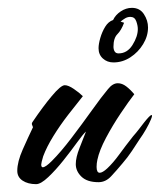

<svg xmlns="http://www.w3.org/2000/svg" viewBox="-20 -466 407 489"><path d="M72 3Q51 3 37.5 -6Q24 -15 24 -31Q24 -54 38 -85.5Q52 -117 64 -142Q63 -145 61.5 -148.5Q60 -152 64 -157Q89 -194 112 -221.5Q135 -249 145 -249Q154 -249 168 -239.5Q182 -230 191 -221Q174 -200 153.5 -173.5Q133 -147 116 -119.5Q99 -92 90 -68Q85 -51 85 -47Q85 -40 89 -40Q96 -40 112 -56Q135 -79 162 -114.5Q189 -150 214 -185Q239 -220 255 -239Q267 -254 280 -254Q291 -254 301.5 -246Q312 -238 322 -226Q308 -208 287.5 -177.5Q267 -147 250 -115Q233 -83 228 -59Q227 -55 226.5 -50Q226 -45 226 -41Q226 -26 234 -26Q241 -26 253 -37Q268 -51 284 -73Q300 -95 319 -119Q327 -128 333.5 -136.5Q340 -145 347 -154Q362 -173 366 -173Q369 -173 364.5 -162Q360 -151 352 -137Q344 -123 336 -112Q327 -98 316 -81.5Q305 -65 292 -50Q277 -32 263 -17Q249 -2 231 -2Q202 -2 187.5 -16Q173 -30 173 -48Q173 -65 182.5 -89Q192 -113 199 -131Q192 -125 176.5 -103.5Q161 -82 141.5 -57.5Q122 -33 103 -15Q84 3 72 3ZM269 -307Q253 -307 242 -317Q231 -327 231 -343Q231 -354 235.5 -369.5Q240 -385 248 -398Q256 -411 268 -415Q274 -428 287.5 -437Q301 -446 316 -446Q336 -446 346.5 -430Q357 -414 357 -396Q357 -374 344.5 -353.5Q332 -333 312 -320Q292 -307 269 -307ZM282 -330Q304 -330 317.5 -351.5Q331 -373 331 -392Q331 -401 327 -412Q323 -423 312 -423Q305 -423 299 -419.5Q293 -416 287 -411L296 -408Q289 -389 279 -379Q269 -369 269 -347Q269 -340 272 -335Q275 -330 282 -330Z"/></svg>

Font: The Nautigal
Style: Bold
Weight: 700
Designer: Robert E. Leuschke
Foundry: Robert E. Leuschke
Version: Version 1.100; ttfautohint (v1.8.3)